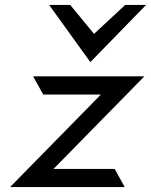

<svg xmlns="http://www.w3.org/2000/svg" viewBox="-20 -762 615 782"><path d="M348 -509 575 -742H490L363 -624L266 -742H180ZM447 -74H198L568 -451H115L156 -377H391L21 0H488Z"/></svg>

Font: Charger
Style: BdIt
Weight: 400
Designer: Jasper
Foundry: Cannot Into Space Fonts
Version: Version 0.98